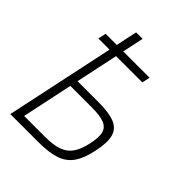

<svg xmlns="http://www.w3.org/2000/svg" viewBox="-223 -923 1047 1047"><g transform="rotate(45 300.0 -400.0)"><path d="M88 -631 98 -677H437L427 -631ZM40 0 210 -800H260L94 -15L70 -46H262Q325 -46 364.5 -60Q404 -74 426.5 -107Q449 -140 461 -197Q473 -252 465 -283Q457 -314 424.5 -327Q392 -340 329 -340H141L150 -386H334Q416 -386 459.5 -368Q503 -350 514.5 -307Q526 -264 510 -189Q495 -116 466.5 -75Q438 -34 388 -17Q338 0 256 0Z"/></g></svg>

Font: Victor Mono Thin
Style: Italic
Weight: 100
Italic angle: -12°
Monospace: yes
Designer: Rune Bjørnerås
Version: Version 1.561;gftools[0.9.30]